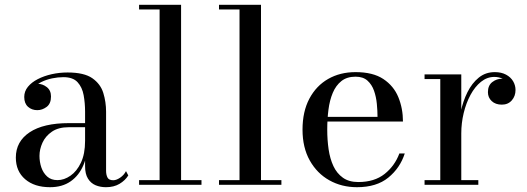

<svg xmlns="http://www.w3.org/2000/svg" viewBox="-20 -770 2194 800"><path d="M421.5 10Q398 10 378.2 1.8Q358.5 -6.5 346.5 -25.8Q334.5 -45 334.5 -77.5V-304.5Q334.5 -340.5 328.5 -373.5Q322.5 -406.5 303.2 -427.5Q284 -448.5 244 -448.5Q221.5 -448.5 197.2 -443.5Q173 -438.5 152.2 -428.2Q131.5 -418 118.5 -402.5Q105.5 -387 105.5 -366H82Q82 -391.5 98.8 -406.2Q115.5 -421 135.5 -421Q157 -421 174.8 -407.2Q192.5 -393.5 192.5 -368Q192.5 -338 174.2 -324.5Q156 -311 135.5 -311Q112.5 -311 96.8 -325Q81 -339 81 -366Q81 -389.5 96.2 -408.2Q111.5 -427 137.2 -440.2Q163 -453.5 195.2 -460.8Q227.5 -468 261.5 -468Q330.5 -468 364.8 -444Q399 -420 410.5 -382.5Q422 -345 422 -304.5V-58.5Q422 -42 427.8 -30.5Q433.5 -19 452 -19Q465 -19 480.8 -29.8Q496.5 -40.5 505 -57L514.5 -39Q501.5 -18 478 -4Q454.5 10 421.5 10ZM188.5 10Q123.5 10 84.8 -23.2Q46 -56.5 46 -113.5Q46 -180.5 103.5 -218.8Q161 -257 267.5 -257H381V-240H267.5Q223.5 -240 196.5 -221.5Q169.5 -203 157 -175.5Q144.5 -148 144.5 -120.5Q144.5 -95.5 152.2 -72.5Q160 -49.5 176.5 -34.5Q193 -19.5 219.5 -19.5Q247 -19.5 273.5 -37.8Q300 -56 317.2 -92.2Q334.5 -128.5 334.5 -183H346Q346 -126 327.8 -82.5Q309.5 -39 274.5 -14.5Q239.5 10 188.5 10Z M734.5 -750V-19.5H819.5V0H559.5V-19.5H645V-730.5H559.5V-750Z M1067.5 -750V-19.5H1152.5V0H892.5V-19.5H978V-730.5H892.5V-750Z M1467.5 10Q1403.5 10 1352.2 -18.8Q1301 -47.5 1270.8 -101.2Q1240.5 -155 1240.5 -230Q1240.5 -305 1269 -358.8Q1297.5 -412.5 1347.2 -441Q1397 -469.5 1461.5 -469.5Q1534 -469.5 1577.2 -440.8Q1620.5 -412 1639.8 -365Q1659 -318 1659 -263.5H1308V-283H1553Q1553 -308 1550.2 -337Q1547.5 -366 1538.5 -391.8Q1529.5 -417.5 1511.2 -434Q1493 -450.5 1461.5 -450.5Q1425.5 -450.5 1402.5 -432.2Q1379.5 -414 1366.5 -383Q1353.5 -352 1348.5 -312.5Q1343.5 -273 1343.5 -230Q1343.5 -187 1349.2 -147.8Q1355 -108.5 1369.2 -78Q1383.5 -47.5 1408.8 -29.5Q1434 -11.5 1473 -11.5Q1540 -11.5 1582.5 -45.2Q1625 -79 1644 -130.5H1666.5Q1647 -70 1598 -30Q1549 10 1467.5 10Z M1890.5 -214.5Q1890.5 -258.5 1899.8 -303.5Q1909 -348.5 1927.8 -386Q1946.5 -423.5 1974.8 -446.5Q2003 -469.5 2041.5 -469.5Q2069 -469.5 2088.5 -459Q2108 -448.5 2118 -431.5Q2128 -414.5 2128 -395Q2128 -369.5 2112.5 -351.8Q2097 -334 2071 -334Q2044.5 -334 2028.8 -348.8Q2013 -363.5 2013 -386Q2013 -414 2031.2 -428Q2049.5 -442 2071 -442Q2086.5 -442 2099.2 -435.8Q2112 -429.5 2119.5 -419Q2127 -408.5 2127 -395H2107.5Q2107.5 -410.5 2098.2 -423Q2089 -435.5 2073.5 -442.5Q2058 -449.5 2039.5 -449.5Q2009.5 -449.5 1984.2 -429.2Q1959 -409 1940.5 -374.8Q1922 -340.5 1912 -298.8Q1902 -257 1902 -214.5ZM1902 -460V-19.5H1973V0H1749V-19.5H1814.5V-440.5H1749V-460Z"/></svg>

Font: Bodoni Moda 11pt
Style: Regular
Weight: 400
Version: Version 2.004